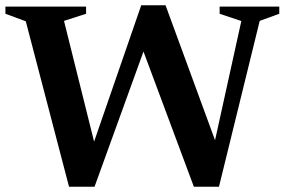

<svg xmlns="http://www.w3.org/2000/svg" viewBox="-26 -701 1076 726"><path d="M535.5 -558.5 331.5 5H235L71.5 -620.5L-5.5 -649V-676H299.5V-649L216 -622L342.5 -114.5L312 -114L508 -681H600L812 -103L770 -93L886.5 -621.5L804.5 -649V-676H1030V-649L956 -622L802 5H707L500 -550.5Z"/></svg>

Font: Newsreader 16pt SemiBold
Style: Regular
Weight: 600
Designer: Hugues Gentile
Foundry: Production Type
Version: Version 1.003